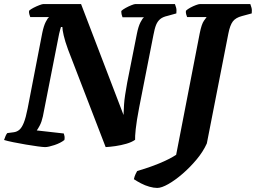

<svg xmlns="http://www.w3.org/2000/svg" viewBox="-31 -724 1260 945"><path d="M191 0Q181 0 155 -3.5Q129 -7 96.5 -12.5Q64 -18 34.5 -24Q5 -30 -11 -35Q-8 -45 -3.5 -55Q1 -65 5 -69L36 -73Q52 -75 64 -85Q76 -95 86 -119.5Q96 -144 105 -190L177 -562Q184 -596 194 -616Q204 -636 211 -640H118Q116 -645 113.5 -653.5Q111 -662 112 -671Q119 -678 133.5 -685.5Q148 -693 162.5 -698.5Q177 -704 182 -704H368L577 -158Q578 -186 579.5 -209Q581 -232 585 -257.5Q589 -283 595 -317L643 -559Q650 -594 660.5 -614.5Q671 -635 678 -639H572Q570 -644 568 -651.5Q566 -659 566 -670Q573 -677 587.5 -685Q602 -693 616 -698.5Q630 -704 635 -704H830Q832 -699 835.5 -687.5Q839 -676 837 -658L794 -646Q771 -641 758 -630.5Q745 -620 737.5 -602Q730 -584 724 -551L654 -195Q641 -127 637 -88.5Q633 -50 634 -36Q617 -24 591 -16.5Q565 -9 537.5 -5Q510 -1 489 0L304 -480Q289 -521 282.5 -549.5Q276 -578 276 -591H269Q268 -587 265.5 -579Q263 -571 260 -557.5Q257 -544 253 -522L180 -151Q174 -124 165 -107Q156 -90 150 -82L283 -67Q285 -62 286.5 -53.5Q288 -45 286 -35Q267 -20 237 -10Q207 0 191 0ZM743 201Q726 201 704.5 195Q683 189 663 178.5Q643 168 628 158Q631 144 636 133.5Q641 123 644 118Q702 101 752 80.5Q802 60 836 38L952 -560Q961 -605 972.5 -621.5Q984 -638 986 -640H890Q888 -645 885.5 -653Q883 -661 884 -671Q892 -679 906 -686.5Q920 -694 933.5 -699Q947 -704 953 -704H1201Q1203 -698 1206.5 -687Q1210 -676 1208 -658L1160 -645Q1129 -637 1115 -618.5Q1101 -600 1093 -559L987 -18Q969 22 937 60.5Q905 99 868 131Q831 163 797.5 182Q764 201 743 201Z"/></svg>

Font: Texturina Medium 12pt ExtraBold
Style: Italic
Weight: 800
Italic angle: -11°
Version: Version 1.002